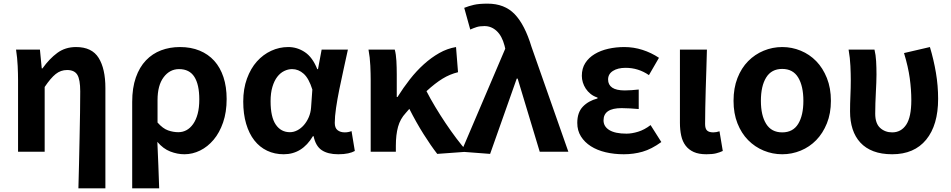

<svg xmlns="http://www.w3.org/2000/svg" viewBox="-20 -832 5217 1053"><path d="M410 201Q412 135 413.5 63Q415 -9 416.5 -79.5Q418 -150 419 -214.5Q420 -279 420 -331Q420 -396 404 -422Q388 -448 348 -448Q313 -448 285.5 -426Q258 -404 225 -355V0H79V-393Q79 -426 77 -470Q75 -514 68 -560H199L209 -457H213Q251 -510 294.5 -542Q338 -574 397 -574Q484 -574 521 -514.5Q558 -455 558 -349V201H410Z M705 -273Q705 -350 725 -407Q745 -464 780.5 -501Q816 -538 863.5 -556Q911 -574 967 -574Q1027 -574 1074.5 -554.5Q1122 -535 1155 -498.5Q1188 -462 1205.5 -409Q1223 -356 1223 -289Q1223 -217 1203.5 -160.5Q1184 -104 1151.5 -65.5Q1119 -27 1077.5 -6.5Q1036 14 991 14Q953 14 914 -1Q875 -16 843 -54Q846 15 848.5 75Q851 135 853 201H705ZM958 -107Q982 -107 1002.5 -118Q1023 -129 1039 -151.5Q1055 -174 1064 -207.5Q1073 -241 1073 -287Q1073 -368 1046 -410.5Q1019 -453 962 -453Q911 -453 877.5 -408.5Q844 -364 844 -283V-160Q873 -127 901.5 -117Q930 -107 958 -107Z M1536 14Q1486 14 1445 -5.5Q1404 -25 1375 -62Q1346 -99 1330 -153Q1314 -207 1314 -275Q1314 -345 1334.5 -401Q1355 -457 1389 -495Q1423 -533 1467.5 -553.5Q1512 -574 1561 -574Q1610 -574 1652 -546Q1694 -518 1720 -453H1724L1744 -560H1888Q1877 -509 1864.5 -452.5Q1852 -396 1841 -342Q1830 -288 1823 -240Q1816 -192 1816 -158Q1816 -130 1831.5 -118Q1847 -106 1871 -106Q1890 -106 1908 -113L1926 -4Q1912 4 1889.5 9Q1867 14 1835 14Q1778 14 1744.5 -8.5Q1711 -31 1700 -85H1696Q1637 14 1536 14ZM1570 -107Q1591 -107 1611 -117.5Q1631 -128 1647 -146.5Q1663 -165 1673.5 -189.5Q1684 -214 1686 -242L1693 -341Q1674 -402 1645.5 -427.5Q1617 -453 1582 -453Q1560 -453 1538.5 -442.5Q1517 -432 1500.5 -410.5Q1484 -389 1474 -355.5Q1464 -322 1464 -277Q1464 -190 1492.5 -148.5Q1521 -107 1570 -107Z M2378 12Q2343 -33 2303 -96.5Q2263 -160 2225 -235L2205 -212Q2175 -180 2163 -136.5Q2151 -93 2151 -32V0H2013V-393Q2013 -426 2011 -471.5Q2009 -517 2001 -560H2145Q2152 -534 2154 -498Q2156 -462 2156 -423V-300H2160Q2192 -351 2228 -397Q2264 -443 2304.5 -479.5Q2345 -516 2389 -541Q2433 -566 2481 -574L2492 -436Q2447 -425 2407 -400.5Q2367 -376 2319 -332Q2340 -291 2367 -246Q2394 -201 2423.5 -157Q2453 -113 2483.5 -72.5Q2514 -32 2543 0Z M2510 0 2751 -565 2747 -582Q2733 -635 2704 -662Q2675 -689 2637 -689Q2611 -689 2594 -683.5Q2577 -678 2559 -670L2526 -789Q2551 -799 2579 -805.5Q2607 -812 2654 -812Q2747 -812 2802.5 -754.5Q2858 -697 2895 -575L3097 0H2940L2819 -401H2814L2668 12Z M3401 14Q3348 14 3301.5 3Q3255 -8 3220.5 -30Q3186 -52 3166 -84Q3146 -116 3146 -158Q3146 -215 3176.5 -247Q3207 -279 3257 -292V-297Q3235 -304 3219 -317Q3203 -330 3192.5 -346Q3182 -362 3176.5 -380Q3171 -398 3171 -416Q3171 -457 3190 -486.5Q3209 -516 3241.5 -535.5Q3274 -555 3316 -564.5Q3358 -574 3404 -574Q3455 -574 3503.5 -558.5Q3552 -543 3594 -515L3539 -420Q3481 -460 3411 -460Q3368 -460 3341.5 -443Q3315 -426 3315 -396Q3315 -367 3337.5 -351.5Q3360 -336 3407 -336Q3424 -336 3443.5 -337.5Q3463 -339 3483 -341V-234Q3459 -236 3435.5 -237.5Q3412 -239 3389 -239Q3290 -239 3290 -172Q3290 -138 3322 -118.5Q3354 -99 3416 -99Q3445 -99 3479.5 -109.5Q3514 -120 3548 -146L3607 -53Q3553 -14 3504 0Q3455 14 3401 14Z M3854 14Q3812 14 3784.5 1.5Q3757 -11 3740 -33.5Q3723 -56 3716 -88Q3709 -120 3709 -159V-560H3857Q3856 -509 3854 -453.5Q3852 -398 3850.5 -344Q3849 -290 3848 -240.5Q3847 -191 3847 -152Q3847 -126 3858 -116Q3869 -106 3892 -106Q3908 -106 3926 -112L3944 -4Q3927 4 3907 9Q3887 14 3854 14Z M4270 14Q4217 14 4168.5 -6Q4120 -26 4083 -63.5Q4046 -101 4024.5 -155.5Q4003 -210 4003 -279Q4003 -349 4024.5 -404Q4046 -459 4083 -496.5Q4120 -534 4168.5 -554Q4217 -574 4270 -574Q4323 -574 4371.5 -554Q4420 -534 4456.5 -496.5Q4493 -459 4515 -404Q4537 -349 4537 -279Q4537 -210 4515 -155.5Q4493 -101 4456.5 -63.5Q4420 -26 4371.5 -6Q4323 14 4270 14ZM4270 -106Q4329 -106 4357.5 -152.5Q4386 -199 4386 -279Q4386 -360 4357.5 -407Q4329 -454 4270 -454Q4211 -454 4182 -407Q4153 -360 4153 -279Q4153 -199 4182 -152.5Q4211 -106 4270 -106Z M4873 14Q4814 14 4770.5 -2.5Q4727 -19 4698.5 -50Q4670 -81 4656 -124Q4642 -167 4642 -221Q4642 -264 4644 -306.5Q4646 -349 4646 -393Q4646 -426 4644 -470Q4642 -514 4634 -560H4776Q4783 -531 4785 -496.5Q4787 -462 4787 -423Q4787 -404 4786 -378.5Q4785 -353 4783.5 -324.5Q4782 -296 4781 -266Q4780 -236 4780 -209Q4780 -155 4807 -130.5Q4834 -106 4873 -106Q4922 -106 4950 -148Q4978 -190 4978 -283Q4978 -340 4969.5 -402.5Q4961 -465 4938 -541L5080 -574Q5101 -504 5113 -433Q5125 -362 5125 -290Q5125 -146 5059.5 -66Q4994 14 4873 14Z"/></svg>

Font: SpoqaHanSansJP-Bold
Style: Regular
Weight: 700
Designer: [Source Han Sans]
Ryoko NISHIZUKA  (kana & ideographs); Paul D. Hunt (Latin, Greek & Cyrillic); Wenlong ZHANG  (bopomofo
Foundry: Spoqa (http://bi.spoqa.com)
Version: Version 1.002.20150607